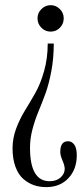

<svg xmlns="http://www.w3.org/2000/svg" viewBox="-20 -728 332 762"><path d="M232.9 -655.3Q232.9 -633.3 217.8 -617.9Q202.6 -602.5 181.2 -602.5Q159.7 -602.5 144.3 -617.9Q128.9 -633.3 128.9 -655.3Q128.9 -676.8 144.5 -692.1Q160.2 -707.5 181.2 -707.5Q202.1 -707.5 217.5 -692.1Q232.9 -676.8 232.9 -655.3ZM193.4 -555.2Q193.4 -496.6 183.6 -444.8Q173.8 -393.1 160.2 -356Q146.5 -318.8 132.6 -285.4Q118.7 -252 108.9 -215.1Q99.1 -178.2 99.1 -141.6Q99.1 -8.8 176.8 -8.8Q204.1 -8.8 220.5 -23.7Q236.8 -38.6 236.8 -57.6Q236.8 -70.8 228 -91.1Q219.2 -111.3 219.2 -125Q219.2 -167.5 250 -167.5Q265.1 -167.5 274.9 -153.8Q284.7 -140.1 284.7 -111.8Q284.7 -56.2 251.5 -20.8Q218.3 14.6 163.1 14.6Q137.2 14.6 114.5 6.8Q91.8 -1 72.3 -18.1Q52.7 -35.2 41.3 -66.2Q29.8 -97.2 29.8 -139.2Q29.8 -179.7 44.2 -218Q58.6 -256.3 79.1 -289.6Q99.6 -322.8 120.1 -358.9Q140.6 -395 155 -445.8Q169.4 -496.6 169.4 -555.2Z"/></svg>

Font: Imbue
Style: Regular
Weight: 400
Designer: Tyler Finck
Foundry: Etcetera Type Company
Version: Version 0.910